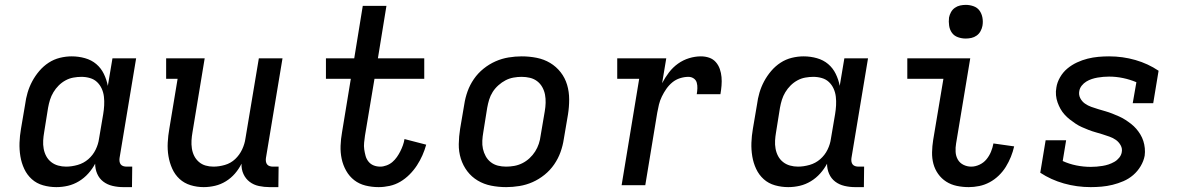

<svg xmlns="http://www.w3.org/2000/svg" viewBox="-20 -759 4840 787"><path d="M211 8Q183 8 156.5 0.5Q130 -7 110.5 -24.5Q91 -42 79.5 -66.5Q68 -91 63.5 -118.5Q59 -146 60 -174Q61 -202 66 -231L83 -331Q86 -355 93 -379Q100 -403 112 -425.5Q124 -448 141 -468Q158 -488 179.5 -502Q201 -516 225.5 -522Q250 -528 274 -528Q302 -528 328.5 -520.5Q355 -513 374.5 -496.5Q394 -480 405.5 -456.5Q417 -433 422 -407L441 -520H538L470 -111Q469 -104 470 -97Q471 -90 475 -85Q479 -80 485.5 -78Q492 -76 499 -76H522L521 8H485Q463 8 441.5 3Q420 -2 403.5 -14.5Q387 -27 378.5 -46.5Q370 -66 370 -88Q359 -67 342 -48Q325 -29 303.5 -16Q282 -3 258.5 2.5Q235 8 211 8ZM251 -76Q274 -76 298.5 -83Q323 -90 342 -106.5Q361 -123 372 -145.5Q383 -168 386 -191L403 -291Q406 -309 407 -327Q408 -345 406 -362.5Q404 -380 397 -395.5Q390 -411 378 -422.5Q366 -434 349 -439Q332 -444 314 -444Q298 -444 281 -441Q264 -438 248.5 -429.5Q233 -421 220.5 -408.5Q208 -396 199 -381Q190 -366 185 -350Q180 -334 177 -317L161 -217Q158 -200 157 -183Q156 -166 159 -149.5Q162 -133 169.5 -119Q177 -105 189.5 -95Q202 -85 218 -80.5Q234 -76 251 -76Z M815 8Q787 8 761 0Q735 -8 716 -25.5Q697 -43 686 -67.5Q675 -92 670.5 -119Q666 -146 667.5 -174.5Q669 -203 674 -231L708 -436H661V-520H819L769 -217Q766 -200 765 -183.5Q764 -167 766.5 -150.5Q769 -134 776 -120Q783 -106 795 -95.5Q807 -85 822.5 -80.5Q838 -76 855 -76Q878 -76 902 -83Q926 -90 944 -107Q962 -124 972.5 -146.5Q983 -169 986 -191L1041 -520H1138L1070 -111Q1069 -104 1070 -97Q1071 -90 1075 -85Q1079 -80 1085.5 -78Q1092 -76 1099 -76H1122L1121 8H1085Q1063 8 1041.5 3.5Q1020 -1 1003.5 -13.5Q987 -26 978 -45.5Q969 -65 970 -88Q959 -66 943 -47.5Q927 -29 906 -16Q885 -3 861.5 2.5Q838 8 815 8Z M1532 8Q1504 8 1478 1.5Q1452 -5 1432 -20.5Q1412 -36 1399 -59Q1386 -82 1380.5 -108Q1375 -134 1376 -161.5Q1377 -189 1382 -217L1418 -436H1316V-520H1432L1467 -735H1564L1529 -520H1719V-436H1515L1476 -203Q1474 -189 1472.5 -174.5Q1471 -160 1473 -146.5Q1475 -133 1478.5 -120Q1482 -107 1490.5 -96.5Q1499 -86 1511.5 -81Q1524 -76 1539 -76Q1551 -76 1564.5 -81Q1578 -86 1588.5 -95Q1599 -104 1607 -115.5Q1615 -127 1621 -139Q1627 -151 1631.5 -163.5Q1636 -176 1638 -189L1727 -166Q1721 -144 1711.5 -122.5Q1702 -101 1689 -81Q1676 -61 1658.5 -43.5Q1641 -26 1620.5 -14Q1600 -2 1577 3Q1554 8 1532 8Z M2055 8Q2023 8 1993 2Q1963 -4 1938 -19Q1913 -34 1895.5 -57Q1878 -80 1869 -108.5Q1860 -137 1860.5 -168.5Q1861 -200 1866 -231L1883 -331Q1887 -358 1896.5 -384.5Q1906 -411 1922.5 -435Q1939 -459 1962 -477.5Q1985 -496 2011 -507.5Q2037 -519 2064.5 -523.5Q2092 -528 2118 -528Q2150 -528 2180 -522Q2210 -516 2235 -501Q2260 -486 2278 -463Q2296 -440 2304.5 -411.5Q2313 -383 2313 -351.5Q2313 -320 2308 -289L2291 -189Q2287 -162 2277.5 -135.5Q2268 -109 2251.5 -85Q2235 -61 2212 -42.5Q2189 -24 2163 -12.5Q2137 -1 2109 3.5Q2081 8 2055 8ZM2055 -76Q2071 -76 2088 -79Q2105 -82 2121 -90Q2137 -98 2150.5 -110.5Q2164 -123 2173.5 -138Q2183 -153 2188.5 -169.5Q2194 -186 2196 -203L2213 -303Q2216 -320 2216.5 -337.5Q2217 -355 2214 -371Q2211 -387 2203 -401.5Q2195 -416 2182 -426Q2169 -436 2152.5 -440Q2136 -444 2118 -444Q2102 -444 2085 -441Q2068 -438 2052.5 -430Q2037 -422 2023 -409.5Q2009 -397 1999.5 -382Q1990 -367 1985 -350.5Q1980 -334 1977 -317L1961 -217Q1958 -200 1957 -182.5Q1956 -165 1959.5 -149Q1963 -133 1971 -118.5Q1979 -104 1992 -94Q2005 -84 2021 -80Q2037 -76 2055 -76Z M2528 0 2600 -436H2510V-520H2711L2694 -418Q2706 -441 2722 -462Q2738 -483 2759 -498Q2780 -513 2804.5 -520.5Q2829 -528 2853 -528Q2871 -528 2887 -522.5Q2903 -517 2914 -504.5Q2925 -492 2930.5 -476Q2936 -460 2937.5 -443Q2939 -426 2937.5 -408Q2936 -390 2933 -373H2836Q2838 -385 2838.5 -397Q2839 -409 2836 -420Q2833 -431 2823.5 -437.5Q2814 -444 2802 -444Q2785 -444 2767.5 -438.5Q2750 -433 2736 -421.5Q2722 -410 2711.5 -395Q2701 -380 2693 -363.5Q2685 -347 2681 -330.5Q2677 -314 2674 -297L2625 0Z M3211 8Q3183 8 3156.5 0.5Q3130 -7 3110.5 -24.5Q3091 -42 3079.5 -66.5Q3068 -91 3063.5 -118.5Q3059 -146 3060 -174Q3061 -202 3066 -231L3083 -331Q3086 -355 3093 -379Q3100 -403 3112 -425.5Q3124 -448 3141 -468Q3158 -488 3179.5 -502Q3201 -516 3225.5 -522Q3250 -528 3274 -528Q3302 -528 3328.5 -520.5Q3355 -513 3374.5 -496.5Q3394 -480 3405.5 -456.5Q3417 -433 3422 -407L3441 -520H3538L3470 -111Q3469 -104 3470 -97Q3471 -90 3475 -85Q3479 -80 3485.5 -78Q3492 -76 3499 -76H3522L3521 8H3485Q3463 8 3441.5 3Q3420 -2 3403.5 -14.5Q3387 -27 3378.5 -46.5Q3370 -66 3370 -88Q3359 -67 3342 -48Q3325 -29 3303.5 -16Q3282 -3 3258.5 2.5Q3235 8 3211 8ZM3251 -76Q3274 -76 3298.5 -83Q3323 -90 3342 -106.5Q3361 -123 3372 -145.5Q3383 -168 3386 -191L3403 -291Q3406 -309 3407 -327Q3408 -345 3406 -362.5Q3404 -380 3397 -395.5Q3390 -411 3378 -422.5Q3366 -434 3349 -439Q3332 -444 3314 -444Q3298 -444 3281 -441Q3264 -438 3248.5 -429.5Q3233 -421 3220.5 -408.5Q3208 -396 3199 -381Q3190 -366 3185 -350Q3180 -334 3177 -317L3161 -217Q3158 -200 3157 -183Q3156 -166 3159 -149.5Q3162 -133 3169.5 -119Q3177 -105 3189.5 -95Q3202 -85 3218 -80.5Q3234 -76 3251 -76Z M3951 8Q3926 8 3902 3Q3878 -2 3858.5 -14.5Q3839 -27 3825.5 -46Q3812 -65 3806 -87.5Q3800 -110 3800.5 -135Q3801 -160 3805 -185L3847 -436H3699V-520H3957L3899 -171Q3896 -154 3897 -136.5Q3898 -119 3906 -105Q3914 -91 3929 -83.5Q3944 -76 3961 -76Q3978 -76 3995 -84Q4012 -92 4023.5 -106Q4035 -120 4042 -137Q4049 -154 4052 -171L4137 -159Q4132 -137 4123.5 -116Q4115 -95 4103 -75.5Q4091 -56 4074 -39.5Q4057 -23 4036.5 -12Q4016 -1 3994 3.5Q3972 8 3951 8ZM3938 -601Q3922 -601 3906.5 -606.5Q3891 -612 3882 -624.5Q3873 -637 3870.5 -653.5Q3868 -670 3870 -687Q3872 -698 3878 -709Q3884 -720 3894 -727Q3904 -734 3915.5 -736.5Q3927 -739 3939 -739Q3955 -739 3970.5 -733.5Q3986 -728 3995 -715.5Q4004 -703 4007 -686.5Q4010 -670 4007 -653Q4005 -642 3999 -631Q3993 -620 3983 -613Q3973 -606 3961.5 -603.5Q3950 -601 3938 -601Z M4451 8Q4394 8 4341 -7Q4288 -22 4244 -51L4266 -184H4350L4336 -99Q4362 -87 4391.5 -81Q4421 -75 4451 -75Q4463 -75 4475 -76Q4487 -77 4499.5 -79Q4512 -81 4524 -85Q4536 -89 4547.5 -95.5Q4559 -102 4567.5 -112.5Q4576 -123 4578 -135Q4581 -150 4573.5 -163.5Q4566 -177 4554 -185.5Q4542 -194 4527.5 -199Q4513 -204 4499 -208.5Q4485 -213 4470.5 -217Q4456 -221 4442 -226.5Q4428 -232 4414.5 -238Q4401 -244 4389 -252Q4377 -260 4365.5 -269Q4354 -278 4344 -289Q4334 -300 4327 -312.5Q4320 -325 4315 -339Q4310 -353 4308.5 -368.5Q4307 -384 4310 -400Q4313 -421 4325 -442Q4337 -463 4355 -478Q4373 -493 4394.5 -503Q4416 -513 4438 -518.5Q4460 -524 4482 -526Q4504 -528 4526 -528Q4582 -528 4634 -513Q4686 -498 4729 -469L4707 -336H4623L4638 -422Q4612 -433 4583.5 -439Q4555 -445 4526 -445Q4514 -445 4502.5 -444Q4491 -443 4479 -441Q4467 -439 4455 -435Q4443 -431 4432.5 -424.5Q4422 -418 4414 -408Q4406 -398 4404 -386Q4401 -370 4408 -356.5Q4415 -343 4427 -334.5Q4439 -326 4453 -321Q4467 -316 4482 -311.5Q4497 -307 4511 -303Q4525 -299 4539 -293.5Q4553 -288 4566.5 -282Q4580 -276 4592.5 -268Q4605 -260 4616.5 -251Q4628 -242 4637.5 -231Q4647 -220 4654.5 -207.5Q4662 -195 4666.5 -181Q4671 -167 4672.5 -151.5Q4674 -136 4672 -121Q4668 -99 4655.5 -78Q4643 -57 4625 -41.5Q4607 -26 4585 -16.5Q4563 -7 4540.5 -1.5Q4518 4 4495.5 6Q4473 8 4451 8Z"/></svg>

Font: Iosevka HT Medium Extended
Style: Italic
Weight: 500
Width: 7
Italic angle: -9°
Monospace: yes
Designer: Belleve Invis
Foundry: Belleve Invis
Version: Version 32.3.0; ttfautohint (v1.8.4)